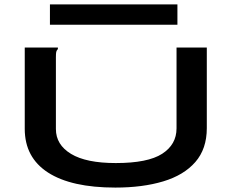

<svg xmlns="http://www.w3.org/2000/svg" viewBox="-20 -838 1040 869"><path d="M502 11Q303 11 197.5 -57Q92 -125 92 -255V-623H242V-616Q236 -610 234.5 -603Q233 -596 233 -579V-254Q233 -183 301.5 -141.5Q370 -100 504 -100Q649 -100 714 -142Q779 -184 779 -257V-623H916V-258Q916 -164 864 -104.5Q812 -45 718.5 -17Q625 11 502 11ZM206 -726V-818H783V-726Z"/></svg>

Font: Inconsolata UltraExpanded ExtraBold
Style: Regular
Weight: 800
Width: 9
Monospace: yes
Designer: Raph Levien, Cyreal, Brenton Simpson
Foundry: Raph Levien, Cyreal, Google
Version: Version 3.001; ttfautohint (v1.8.2.53-6de2)